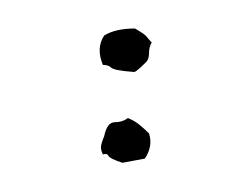

<svg xmlns="http://www.w3.org/2000/svg" viewBox="-20 -99 176 134"><path d="M74.2 -79.1Q81.1 -75.2 82.5 -73.2Q84 -71.3 85.9 -69.3Q84 -66.4 84 -62Q84 -57.6 82 -55.7Q74.2 -47.9 73.2 -48.8Q59.6 -49.8 57.6 -51.8Q55.7 -53.7 51.8 -53.7Q46.9 -65.4 52.7 -74.2Q60.5 -79.1 74.2 -79.1ZM81.1 11.7 65.4 14.6Q56.6 11.7 55.7 9.8Q54.7 7.8 51.8 8.8Q49.8 4.9 50.8 1.5Q51.8 -2 52.7 -3.9Q54.7 -13.7 60.1 -13.7Q65.4 -13.7 69.3 -16.6Q74.2 -14.6 77.6 -11.7Q81.1 -8.8 84 -5.9Q86.9 2.9 81.1 11.7Z"/></svg>

Font: Codystar
Style: Light
Weight: 300
Version: Version 1.000